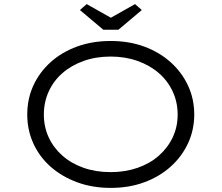

<svg xmlns="http://www.w3.org/2000/svg" viewBox="-20 -907 1081 937"><path d="M520 10Q431 10 356.5 -17.5Q282 -45 227.5 -93Q173 -141 143 -206.5Q113 -272 113 -348Q113 -425 143 -490Q173 -555 227.5 -604Q282 -653 356.5 -680Q431 -707 520 -707Q609 -707 683 -680Q757 -653 812 -604Q867 -555 897.5 -489.5Q928 -424 928 -348Q928 -273 897.5 -207.5Q867 -142 812 -93Q757 -44 683 -17Q609 10 520 10ZM520 -67Q591 -67 651.5 -88Q712 -109 755.5 -147.5Q799 -186 823 -237Q847 -288 847 -348Q847 -408 823 -460Q799 -512 755.5 -550Q712 -588 651.5 -609.5Q591 -631 520 -631Q448 -631 388 -609.5Q328 -588 284.5 -550Q241 -512 217.5 -460Q194 -408 194 -348Q194 -288 217.5 -237Q241 -186 284.5 -147.5Q328 -109 388 -88Q448 -67 520 -67ZM484 -762 370 -858 403 -887 536 -812H506L639 -887L672 -858L558 -762Z"/></svg>

Font: Lexend Tera Light
Style: Regular
Weight: 300
Designer: Bonnie Shaver-Troup, Thomas Jockin
Foundry: Lexend
Version: Version 1.007